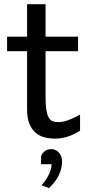

<svg xmlns="http://www.w3.org/2000/svg" viewBox="-20 -665 448 938"><path d="M14.6 -485.8H112.3V-644.5H202.6V-485.8H361.3V-415H202.6V-190.4Q202.6 -152.8 206.3 -128.9Q210 -105 217.5 -91.6Q225.1 -78.1 236.8 -73.2Q248.5 -68.4 265.1 -68.4Q286.1 -68.4 312.5 -77.6Q338.9 -86.9 371.1 -105V-26.9Q337.4 -4.9 306.6 3.7Q275.9 12.2 250 12.2Q221.2 12.2 196.3 5.6Q171.4 -1 152.6 -17.6Q133.8 -34.2 123 -61.8Q112.3 -89.4 112.3 -131.8V-415H14.6ZM180.7 100.1Q182.1 91.3 187.3 84.7Q192.4 78.1 199.2 73.2Q206.1 68.4 214.1 65.9Q222.2 63.5 230.5 63.5Q241.2 63.5 250.7 67.9Q260.3 72.3 267.6 80.3Q274.9 88.4 279.1 99.4Q283.2 110.4 283.2 124Q283.2 157.7 267.3 190.9Q251.5 224.1 219.2 253.9L182.6 239.7Q190.4 231.9 199.2 220Q208 208 215.3 194.3Q222.7 180.7 227.3 165.8Q231.9 150.9 231.9 137.2H180.7Z"/></svg>

Font: Andika Eur
Style: Regular
Weight: 400
Designer: Victor Gaultney, Annie Olsen, Julie Remington, Don Collingsworth, Eric Hays, Becca Hirsbrunner
Foundry: SIL International
Version: Version 5.000